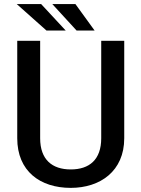

<svg xmlns="http://www.w3.org/2000/svg" viewBox="-20 -911 691 941"><path d="M476.1 -710.9V-233.4C476.1 -128.4 418 -80.6 326.7 -80.6C235.8 -80.6 176.8 -128.4 176.8 -233.4V-710.9H64.5V-233.4C64.5 -72.3 176.3 9.8 326.7 9.8C471.2 9.8 588.9 -72.3 588.9 -233.4V-710.9ZM302.2 -761.2 181.6 -891.1H62L208 -761.2ZM443.8 -761.2 349.6 -891.1H236.3L355.5 -761.2Z"/></svg>

Font: Bert Sans Medium
Style: Regular
Weight: 500
Designer: Christian Robertson (Google), Cristiano Sobral
Foundry: Google, Cristiano Sobral
Version: Version 3.101